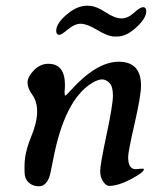

<svg xmlns="http://www.w3.org/2000/svg" viewBox="-20 -674 585 684"><path d="M397.9 -543.9H386.7Q365.2 -543.9 327.4 -566.7Q289.6 -589.4 267.8 -589.4Q246.1 -589.4 222.4 -569.6Q198.7 -549.8 191.9 -549.8Q180.2 -549.8 180.2 -564Q180.2 -593.8 226.6 -629.4Q258.3 -653.8 292.5 -653.8L295.9 -653.3Q321.3 -653.3 355.2 -630.9Q389.2 -608.4 412.4 -608.4Q435.5 -608.4 457.3 -628.4Q479 -648.4 490 -648.4Q501 -648.4 501 -634.3Q501 -608.9 465.6 -576.4Q430.2 -543.9 397.9 -543.9ZM482.4 -369.1Q482.4 -333.5 459.5 -233.6Q436.5 -133.8 436.5 -114.3Q436.5 -71.3 463.4 -71.3L485.4 -73.2Q492.7 -73.2 492.7 -71.3Q492.7 -63 470.2 -49.3Q409.2 -11.7 368.7 -11.7Q358.4 -11.7 347.7 -26.9Q336.9 -42 336.9 -64.7Q336.9 -87.4 359.6 -194.1Q382.3 -300.8 382.3 -333.5Q382.3 -366.2 369.9 -378.7Q357.4 -391.1 343.3 -391.1Q329.1 -391.1 308.1 -378.4Q209.5 -318.8 168.9 -103Q158.7 -49.3 154.8 -40.5Q141.6 -10.3 118.9 -10.3Q96.2 -10.3 81.8 -24.2Q67.4 -38.1 67.4 -61.5V-84.5Q67.4 -128.9 89.8 -183.6Q112.3 -238.3 112.3 -275.6Q112.3 -313 95.2 -336.2Q78.1 -359.4 78.1 -379.9Q78.1 -400.4 100.8 -423.6Q123.5 -446.8 152.3 -446.8Q211.4 -446.8 211.4 -371.1L210.9 -357.9L210 -345.7Q210 -333.5 212.9 -333.5Q214.8 -333.5 230.5 -350.6Q323.7 -454.1 403.1 -454.1Q482.4 -454.1 482.4 -369.1Z"/></svg>

Font: Averia Serif Libre
Style: Italic
Weight: 400
Italic angle: -7.90001°
Version: Version 1.002